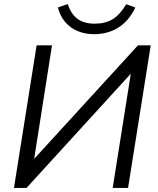

<svg xmlns="http://www.w3.org/2000/svg" viewBox="-20 -929 780 949"><path d="M49 0 161 -705H237L143 -106L117 -109L662 -705H725L613 0H537L632 -599L656 -597L111 0ZM445 -760Q402 -760 366 -774.5Q330 -789 304 -818Q278 -847 266 -892L315 -909Q331 -859 363.5 -835.5Q396 -812 448 -812Q500 -812 536 -833.5Q572 -855 604 -908L649 -892Q626 -844 594 -815Q562 -786 524.5 -773Q487 -760 445 -760Z"/></svg>

Font: Nunito Sans 12pt
Style: Italic
Weight: 400
Italic angle: -9°
Designer: Vernon Adams
Foundry: Vernon Adams
Version: Version 3.101;gftools[0.9.27]